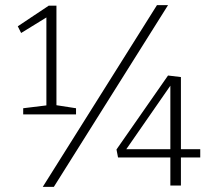

<svg xmlns="http://www.w3.org/2000/svg" viewBox="-20 -720 840 745"><path d="M199 -303 191 -313 275 -300V-276H70V-300L168 -312L160 -303V-661L171 -659L62 -592L49 -618L169 -698H199ZM146 5 589 -700H632L189 5ZM641 -119 649 -109H438L432 -140L632 -427L682 -421V-132L672 -141H757V-109H672L682 -119V0H641ZM650 -141 641 -132V-400L649 -399L461 -128L456 -141Z"/></svg>

Font: Bitter Thin Light
Style: Regular
Weight: 300
Version: Version 2.002